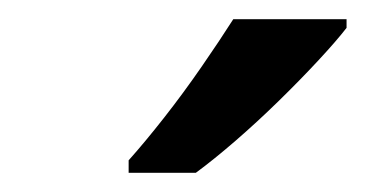

<svg xmlns="http://www.w3.org/2000/svg" viewBox="-20 -786 381 200"><path d="M114 -619Q131 -638 151 -663.5Q171 -689 190 -716.5Q209 -744 223 -766H341V-757Q331 -744 312 -723.5Q293 -703 270.5 -681Q248 -659 225.5 -639.5Q203 -620 184 -606H114Z"/></svg>

Font: Noto Sans Display Medium
Style: Italic
Weight: 500
Italic angle: -12°
Designer: Monotype Design Team
Foundry: Monotype Imaging Inc.
Version: Version 2.003